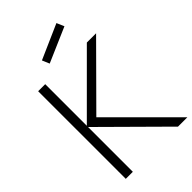

<svg xmlns="http://www.w3.org/2000/svg" viewBox="-281 -1063 1162 1162"><g transform="rotate(-45 300.0 -482.0)"><path d="M240.6 -818.8 220.8 -865.6 442.7 -963.5 463.5 -915.6ZM72.9 0H133.3V-383.3L519.8 0H600L210.4 -389.6L568.8 -750H489.6L133.3 -393.8V-750H72.9Z"/></g></svg>

Font: Manrope3 Light
Style: Regular
Weight: 300
Designer: Mikhail Sharanda
Foundry: Mikhail Sharanda
Version: Version 3.000;PS 003.000;hotconv 1.0.88;makeotf.lib2.5.64775